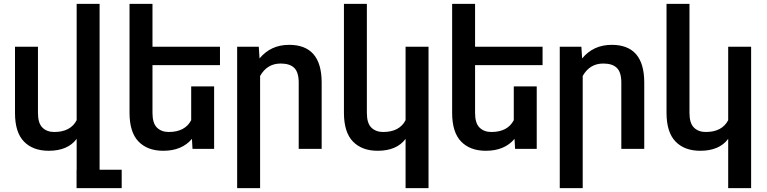

<svg xmlns="http://www.w3.org/2000/svg" viewBox="-20 -770 3969 993"><path d="M609.4 107.9V203.1H376V107.9H376.5V-51.8Q330.6 9.8 231.9 9.8Q150.4 9.8 104 -37.8Q57.6 -85.4 57.6 -185.1V-528.3H176.3V-186Q176.3 -132.8 199.5 -110.1Q222.7 -87.4 260.3 -87.4Q344.7 -87.4 376.5 -148.4V-750H495.1V107.9Z M768.6 -433.1V-186Q768.6 -132.8 791.7 -110.1Q814.9 -87.4 852.5 -87.4Q937 -87.4 968.8 -148.4V-323.2H1087.4V0H975.6L972.7 -51.8Q920.9 9.8 824.2 9.8Q743.2 9.8 696.8 -37.6Q650.4 -85 649.9 -185.1V-750H768.6V-528.3H1117.7V-433.1Z M1325.2 -377V203.1H1206.5V-528.3H1318.4L1322.3 -467.8Q1380.4 -538.1 1475.1 -538.1Q1643.1 -538.1 1643.6 -344.2V0H1524.9V-342.8Q1524.9 -396 1502 -418.7Q1479 -441.4 1431.6 -441.4Q1361.3 -441.4 1325.2 -377Z M2077.6 203.1V-51.8Q2031.7 9.8 1933.1 9.8Q1852.1 9.8 1805.7 -37.6Q1759.3 -85 1758.8 -185.1V-750H1877.4V-186Q1877.4 -132.8 1900.6 -110.1Q1923.8 -87.4 1961.4 -87.4Q2045.9 -87.4 2077.6 -148.4V-528.3H2196.3V203.1Z M2437 -433.1V-186Q2437 -132.8 2460.2 -110.1Q2483.4 -87.4 2521 -87.4Q2605.5 -87.4 2637.2 -148.4V-323.2H2755.9V0H2644L2641.1 -51.8Q2589.4 9.8 2492.7 9.8Q2411.6 9.8 2365.2 -37.6Q2318.8 -85 2318.4 -185.1V-750H2437V-528.3H2786.1V-433.1Z M2993.7 -377V203.1H2875V-528.3H2986.8L2990.7 -467.8Q3048.8 -538.1 3143.6 -538.1Q3311.5 -538.1 3312 -344.2V0H3193.4V-342.8Q3193.4 -396 3170.4 -418.7Q3147.5 -441.4 3100.1 -441.4Q3029.8 -441.4 2993.7 -377Z M3746.1 203.1V-51.8Q3700.2 9.8 3601.6 9.8Q3520.5 9.8 3474.1 -37.6Q3427.7 -85 3427.2 -185.1V-750H3545.9V-186Q3545.9 -132.8 3569.1 -110.1Q3592.3 -87.4 3629.9 -87.4Q3714.4 -87.4 3746.1 -148.4V-528.3H3864.7V203.1Z"/></svg>

Font: Mardoto Medium
Style: Regular
Weight: 500
Designer: Christian Robertson, Vahan Hovhannisyan
Foundry: Google
Version: Version 1.000